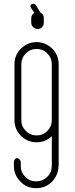

<svg xmlns="http://www.w3.org/2000/svg" viewBox="-20 -748 392 1008"><path d="M210 -629V-653Q210 -674 192 -682L168 -722Q162 -728 154 -728Q154 -728 151 -728Q150 -727 148 -727Q135 -719 142 -708L160 -681Q144 -669 144 -653V-629Q144 -615 154 -605.5Q164 -596 178 -596Q192 -596 201 -605.5Q210 -615 210 -629ZM287 123Q287 170 253 206Q219 240 170 240Q120 240 88 206Q53 171 53 123V99Q57 83 69 82.5Q81 82 89 99V123Q89 157 112.5 180.5Q136 204 170 204Q204 204 228 180.5Q252 157 252 122V-33Q218 -1 172 -1Q124 -1 90 -35Q56 -69 56 -117V-410Q56 -459 90 -493Q126 -527 172 -527Q218 -527 254 -493Q288 -459 288 -410V122ZM252 -410Q252 -444 228.5 -467.5Q205 -491 172 -491Q139 -491 115.5 -467.5Q92 -444 92 -410V-357V-356V-117Q92 -84 115.5 -60.5Q139 -37 172 -37Q205 -37 228.5 -60.5Q252 -84 252 -117Z"/></svg>

Font: Aaram
Style: Regular
Weight: 400
Designer: Tharique Azeez
Foundry: Tharique Azeez
Version: Version 1.7